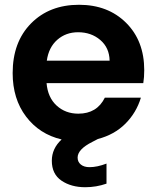

<svg xmlns="http://www.w3.org/2000/svg" viewBox="-20 -583 657 804"><path d="M307 -448Q256 -448 220 -416.5Q184 -385 176 -329H439Q438 -383 400 -415.5Q362 -448 307 -448ZM426 186Q383 201 337 201Q278 201 237.5 173.5Q197 146 197 90Q197 39 238 1Q145 -21 89 -95Q33 -169 33 -277Q33 -407 110 -485Q187 -563 311 -563Q432 -563 508 -487.5Q584 -412 584 -289Q584 -259 580 -235H175Q180 -175 217 -141Q254 -107 308 -107Q386 -107 419 -174H570Q551 -111 505 -65Q459 -19 390 -1L367 11Q305 42 305 77Q305 95 318.5 106Q332 117 355 117Q387 117 426 102Z"/></svg>

Font: SVN-Poppins SemiBold
Style: Regular
Weight: 600
Designer: Ninad Kale (Devanagari), Jonny Pinhorn (Latin)
Foundry: Indian Type Foundry
Version: Version 3.002 2017